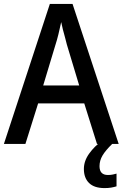

<svg xmlns="http://www.w3.org/2000/svg" viewBox="-20 -736 627 982"><path d="M476 0 411 -207H175L110 0H0L235 -716H351L587 0ZM322 -508Q319 -522 313 -543Q307 -564 301.5 -585.5Q296 -607 293 -623Q287 -594 279 -561.5Q271 -529 264 -508L201 -299H385ZM489 114Q489 159 532 159Q547 159 557.5 156.5Q568 154 576 152V217Q563 221 548.5 223.5Q534 226 515 226Q462 226 435.5 200Q409 174 409 128Q409 87 436.5 49Q464 11 501 -15L554 0Q520 33 504.5 59Q489 85 489 114Z"/></svg>

Font: Noto Sans Ethiopic SemiCondensed Medium
Style: Regular
Weight: 500
Width: 4
Designer: Monotype Design Team
Foundry: Monotype Imaging Inc.
Version: Version 2.102; ttfautohint (v1.8.4.7-5d5b)